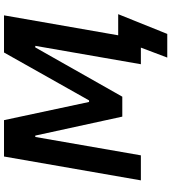

<svg xmlns="http://www.w3.org/2000/svg" viewBox="33 -774 875 982"><g transform="rotate(-90 471.0 -282.5)"><path d="M40 0H168L262 -540H269L366 -95H468L720 -540H728L634 0H719L668 135H789L890 -116H782L884 -700H694L449 -265H441L348 -700H162Z"/></g></svg>

Font: Fixel Display 20240404 SemiBold
Style: Italic
Weight: 600
Italic angle: -10°
Designer: AlfaBravo + MacPaw
Foundry: Kyrylo Tkachov, Marchela Mozhyna, Serhii Makarenko, Maria Weinstein, Zakhar Kryvoshyya
Version: Version 1.211;Glyphs 3.2 (3225)